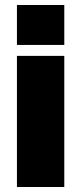

<svg xmlns="http://www.w3.org/2000/svg" viewBox="-20 -750 326 770"><path d="M47.9 -569.8V-730H237.8V-569.8ZM47.9 0V-525.9H237.8V0Z"/></svg>

Font: Rawline Black
Style: Regular
Weight: 900
Designer: Matt McInerney, Pablo Impallari, Rodrigo Fuenzalida
Foundry: Matt McInerney, Pablo Impallari, Rodrigo Fuenzalida
Version: Version 4.020;PS 004.020;hotconv 1.0.88;makeotf.lib2.5.64775